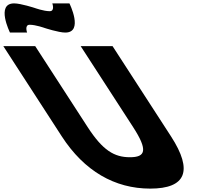

<svg xmlns="http://www.w3.org/2000/svg" viewBox="-480 -1097 1292 1132"><path d="M-216.7 -932C-216.7 -932 -134.2 -905 -95.2 -905C14.8 -905 -70.6 -1077 -70.6 -1077H-171.6C-171.6 -1077 -154.8 -1031 -186.8 -1031C-222.8 -1031 -275.1 -1050 -275.1 -1050C-275.1 -1050 -357.6 -1077 -396.6 -1077C-506.6 -1077 -421.2 -905 -421.2 -905H-320.2C-320.2 -905 -337 -951 -305 -951C-269 -951 -216.7 -932 -216.7 -932ZM-4.4 -825H183.6L528.2 -293C660.4 -89 615.7 15 405.7 15C195.7 15 16.4 -89 -115.8 -293L-460.4 -825H-272.4L36.6 -348C126 -210 193.9 -170 285.9 -170C377.9 -170 394 -210 304.6 -348Z"/></svg>

Font: Hussar
Style: BdOpOblSeven
Weight: 700
Foundry: Cannot Into Space Fonts
Version: Version 2.00